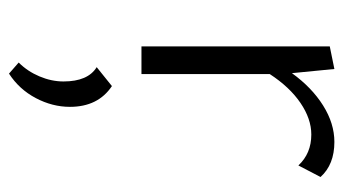

<svg xmlns="http://www.w3.org/2000/svg" viewBox="-184 -274 745 416"><g transform="rotate(90 188.0 -65.5)"><path d="M363 -388 338 -340Q312 -368 271 -368Q237 -368 202.5 -344.5Q168 -321 140 -278V0H80V-408L129 -418L138 -326Q169 -369 208 -393.5Q247 -418 287 -418Q336 -418 363 -388ZM115 266Q134 247 145 221Q156 195 156 169Q156 116 125 97L166 64Q211 94 211 155Q211 193 192 229Q173 265 139 287Z"/></g></svg>

Font: Ysabeau Semilight
Style: Regular
Weight: 300
Designer: Christian Thalmann (Catharsis Fonts)
Version: Version 0.003